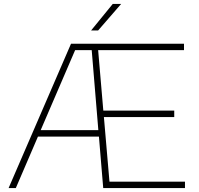

<svg xmlns="http://www.w3.org/2000/svg" viewBox="-20 -964 1022 984"><path d="M541 -33H928V0H509L487 -264H174.5L61 0H24L344 -740H923V-707H483L509.5 -397H873V-364H512.5ZM188.5 -297H484L450 -707H365ZM447 -808 558 -944H601L483 -808Z"/></svg>

Font: Encode Sans Expanded Thin
Style: Regular
Weight: 250
Width: 7
Designer: Multiple Designers
Foundry: Impallari Type
Version: Version 2.000